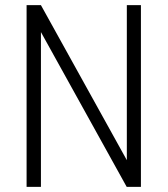

<svg xmlns="http://www.w3.org/2000/svg" viewBox="-20 -731 656 751"><path d="M531.2 0H475.6L140.1 -605.5V0H84V-710.9H140.1L476.1 -104.5V-710.9H531.2Z"/></svg>

Font: Roboto Condensed Light
Style: Regular
Weight: 300
Designer: Google
Version: Version 2.134; 2016